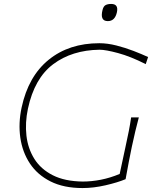

<svg xmlns="http://www.w3.org/2000/svg" viewBox="-20 -944 778 973"><path d="M398.5 9Q303 9 236.2 -24.5Q169.5 -58 131.5 -115.5Q93.5 -173 83 -246.2Q72.5 -319.5 89.5 -399Q123.5 -557.5 226.8 -641.2Q330 -725 483.5 -725Q524.5 -725 569.8 -713.5Q615 -702 657 -685.8Q699 -669.5 730.5 -655L718.5 -619Q641.5 -658 578.5 -675Q515.5 -692 484.5 -692Q345 -690 249.8 -618.8Q154.5 -547.5 121.5 -393Q106.5 -322 114 -256.5Q121.5 -191 154.2 -138.8Q187 -86.5 247.8 -55.8Q308.5 -25 399.5 -24Q444 -24 491.2 -33.2Q538.5 -42.5 586.5 -62.5Q595 -102 602 -134.8Q609 -167.5 616 -200Q626 -246 632.8 -280Q639.5 -314 644.5 -349H683.5Q674 -314 666 -280Q658 -246 648 -200Q640 -162.5 632.8 -124Q625.5 -85.5 616.5 -36Q575.5 -19 514.8 -5Q454 9 398.5 9ZM526.5 -837Q485.5 -837 499.5 -893Q504 -912 514.8 -918Q525.5 -924 543.5 -924Q581.5 -924 572.5 -882Q562.5 -837 526.5 -837Z"/></svg>

Font: Commissioner Flair Thin
Style: Italic
Weight: 100
Italic angle: -12°
Designer: Kostas Bartsokas
Foundry: Kostas Bartsokas
Version: Version 1.000; ttfautohint (v1.8.3)